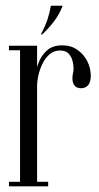

<svg xmlns="http://www.w3.org/2000/svg" viewBox="-20 -656 350 676"><path d="M128.9 -535H123.9Q138.9 -563.1 146.8 -586.4Q154.6 -609.8 159.2 -635.9H200.9Q188.2 -604.2 169.9 -580.4Q151.5 -556.5 128.9 -535ZM104.4 -145.2V-375.1Q104.4 -401.9 113.8 -429.8Q123.1 -457.8 143.8 -477.1Q164.5 -496.4 198.8 -496.4Q230.1 -496.4 252.5 -480.6Q274.9 -464.9 287.2 -440.6Q299.6 -416.2 299.6 -389.4Q299.6 -366.1 290.1 -355.8Q280.6 -345.4 265.6 -345.4Q250.8 -345.4 243.4 -353.6Q236.1 -361.8 235.2 -375.4Q234.2 -389.1 238.4 -404.6Q239.9 -420.1 236.4 -437.2Q233 -454.4 222.5 -466.3Q212 -478.2 191.4 -478.2Q169.8 -478.2 154.4 -464.8Q139 -451.2 129.4 -431.3Q119.8 -411.4 115.2 -390.6Q110.6 -369.9 110.6 -356V-145.2ZM50.6 0V-495H110.6V0ZM110.6 0V-16H149.6V0ZM11.6 0V-16H50.6V0ZM11.6 -479V-495H50.6V-479Z"/></svg>

Font: Emberly Black
Style: Regular
Weight: 900
Designer: Rajesh Rajput
Foundry: Rajesh Rajput
Version: Version 1.000